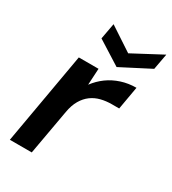

<svg xmlns="http://www.w3.org/2000/svg" viewBox="-176 -816 817 911"><g transform="rotate(30 232.0 -360.5)"><path d="M23 0 111 -502H219L214 -412Q238 -444 269 -466.5Q300 -489 338.5 -501.5Q377 -514 420 -514L398 -388H358Q327 -388 299 -381Q271 -374 248.5 -357.5Q226 -341 210 -314Q194 -287 187 -247L143 0ZM464 -721 448 -634 289 -552 159 -634 175 -721 304 -636Z"/></g></svg>

Font: DM Sans 16pt SemiBold
Style: Italic
Weight: 600
Italic angle: -10°
Version: Version 4.004;gftools[0.9.30]